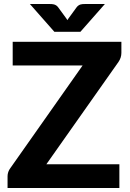

<svg xmlns="http://www.w3.org/2000/svg" viewBox="-20 -933 647 953"><path d="M582.5 -670.5Q582.5 -659 578.8 -647.2Q575 -635.5 568 -625.5L210 -117.5H572.5V0H17.5V-58.5Q17.5 -69 21 -79.2Q24.5 -89.5 31 -98L390 -608H43V-725.5H582.5ZM500.5 -913 379 -775H250L128.5 -913H228.5Q232.5 -913 237.5 -912.8Q242.5 -912.5 248 -911Q253.5 -909.5 258.8 -906.2Q264 -903 268.5 -897L306.5 -845Q309 -842 310.8 -839Q312.5 -836 314.5 -833Q316.5 -836 318.2 -839Q320 -842 322.5 -845L360 -896.5Q364.5 -902.5 369.8 -906Q375 -909.5 380.5 -911Q386 -912.5 391.2 -912.8Q396.5 -913 400.5 -913Z"/></svg>

Font: LatoLatin Heavy
Style: Regular
Weight: 800
Designer: Lukasz Dziedzic with Adam Twardoch and Botio Nikoltchev
Foundry: tyPoland Lukasz Dziedzic
Version: Version 2.015; 2015-08-06; http://www.latofonts.com/